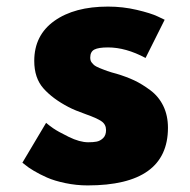

<svg xmlns="http://www.w3.org/2000/svg" viewBox="-20 -548 578 583"><path d="M308 -528Q353 -528 395.5 -518Q438 -508 459 -498L480 -488L422 -372Q362 -404 308 -404Q279 -404 266.5 -397.5Q254 -391 254 -373Q254 -369 255 -365Q256 -361 259 -357.5Q262 -354 264.5 -351.5Q267 -349 272.5 -346Q278 -343 282 -341.5Q286 -340 293.5 -337Q301 -334 305.5 -332.5Q310 -331 319.5 -328Q329 -325 334 -324Q364 -315 387.5 -304Q411 -293 436.5 -274Q462 -255 476 -226Q490 -197 490 -160Q490 15 246 15Q212 15 178.5 8Q145 1 122.5 -9Q100 -19 82.5 -29.5Q65 -40 57 -47L48 -54L120 -175Q128 -168 141.5 -158.5Q155 -149 188.5 -132.5Q222 -116 248 -116Q263 -116 273.5 -118Q284 -120 293 -128.5Q302 -137 302 -153Q302 -170 288.5 -179.5Q275 -189 241 -201Q207 -213 188 -223Q140 -248 112 -279.5Q84 -311 84 -363Q84 -441 145 -484.5Q206 -528 308 -528Z"/></svg>

Font: Hussar
Style: BoldWeb
Weight: 700
Foundry: Cannot Into Space Fonts
Version: Version 2.00